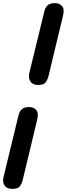

<svg xmlns="http://www.w3.org/2000/svg" viewBox="-42 -852 427 1227"><path d="M201 -309Q166 -309 152 -332Q138 -355 145 -384L241 -778Q247 -804 262.5 -818Q278 -832 309 -832Q338 -832 354.5 -813Q371 -794 361 -753L267 -362Q263 -346 251 -327.5Q239 -309 201 -309ZM36 355Q1 355 -13 333Q-27 311 -20 282L76 -114Q82 -140 97.5 -154Q113 -168 144 -168Q173 -168 189.5 -149Q206 -130 196 -89L102 303Q98 319 86 337Q74 355 36 355Z"/></svg>

Font: Edu TAS Beginner
Style: Bold
Weight: 700
Version: Version 1.003